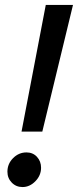

<svg xmlns="http://www.w3.org/2000/svg" viewBox="-20 -747 315 776"><path d="M67 -215 165 -727H275L151 -215ZM71 9Q45 9 27.5 -9Q10 -27 10 -53Q10 -85 33 -108Q56 -131 87 -131Q113 -131 129.5 -113Q146 -95 146 -69Q146 -38 123 -14.5Q100 9 71 9Z"/></svg>

Font: Red Hat Text Medium
Style: Italic
Weight: 500
Italic angle: -12°
Designer: Pentagram, MCKL
Foundry: Pentagram, MCKL
Version: Version 1.023; ttfautohint (v1.8.3)